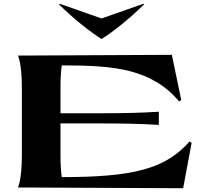

<svg xmlns="http://www.w3.org/2000/svg" viewBox="-20 -992 1122 1019"><path d="M75 3 952 7 997 -234 986 -241C858 -96 689 -52 308 -52C304 -78 301 -115 301 -166V-337H511C632 -337 732 -335 823 -329V-399C732 -393 630 -391 531 -391H301V-528C301 -582 304 -619 308 -645C590 -645 782 -627 931 -454L942 -461L892 -701L75 -697C75 -697 96 -659 96 -527V-167C96 -35 75 3 75 3ZM297 -972 293 -969C365 -897 460 -821 519 -785C578 -821 671 -896 745 -969L741 -972L519 -894Z"/></svg>

Font: Coconat
Style: Bold
Weight: 900
Width: 8
Designer: Sara Lavazza
Foundry: Collletttivo
Version: Version 1.000;Glyphs 3.2 (3217)